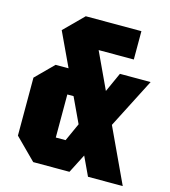

<svg xmlns="http://www.w3.org/2000/svg" viewBox="-106 -785 769 870"><g transform="rotate(15 279.0 -350.0)"><path d="M387 0 100 -611 189 -700H450V-567H285L550 0ZM276 -336H200V-134H246L406 -488H550L300 0H130L32 -98V-370L114 -452H276Z"/></g></svg>

Font: Tektur Condensed
Style: Bold
Weight: 700
Width: 3
Designer: Adam Jagosz
Foundry: Adam Jagosz
Version: Version 1.005;gftools[0.9.30]